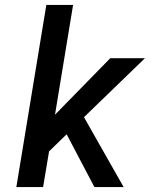

<svg xmlns="http://www.w3.org/2000/svg" viewBox="-20 -755 640 775"><path d="M361 0 249 -213 178 -144 154 0H46L167 -735H275L202 -292L425 -520H565L319 -282L479 0Z"/></svg>

Font: Iosevka SmBd Ex Obl
Style: Regular
Weight: 600
Width: 7
Italic angle: -9°
Monospace: yes
Designer: Belleve Invis
Foundry: Belleve Invis
Version: Version 32.5.0; ttfautohint (v1.8.4)